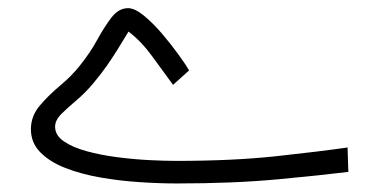

<svg xmlns="http://www.w3.org/2000/svg" viewBox="-20 -441 913 461"><path d="M403.3 -54.7Q539.1 -54.7 642.8 -65.9Q746.6 -77.1 814.5 -86.9L816.4 -28.3Q753.9 -20.5 647.5 -10.5Q541 -0.5 404.3 -0.5Q362.8 -0.5 314.9 -3.7Q267.1 -6.8 220.9 -14.9Q174.8 -22.9 137.2 -37.6Q99.6 -52.2 76.9 -75.2Q54.2 -98.1 54.2 -130.9Q54.2 -162.1 75.4 -187.3Q96.7 -212.4 124.5 -235.6Q152.3 -258.8 171.9 -283.7Q196.3 -314 213.6 -345.7Q231 -377.4 248 -399.4Q265.1 -421.4 287.6 -421.4Q303.7 -421.4 325.7 -403.3Q347.7 -385.3 369.9 -359.1Q392.1 -333 409.4 -308.8Q426.8 -284.7 434.1 -272L395.5 -237.3Q371.6 -269.5 345.7 -305.4Q319.8 -341.3 288.6 -365.2Q273.4 -340.3 261.5 -321Q249.5 -301.8 236.6 -283.2Q223.6 -264.6 204.6 -241.7Q185.1 -218.3 163.6 -200.2Q142.1 -182.1 127.2 -167.2Q112.3 -152.3 112.3 -136.7Q112.3 -116.2 133.1 -101.8Q153.8 -87.4 187.5 -78.1Q221.2 -68.8 260.5 -63.7Q299.8 -58.6 337.4 -56.6Q375 -54.7 403.3 -54.7Z"/></svg>

Font: Vazirmatn UI ExtraLight
Style: Regular
Weight: 200
Designer: Saber Rastikerdar
Foundry: Saber Rastikerdar
Version: Version 33.003